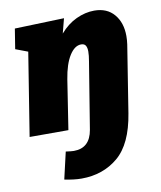

<svg xmlns="http://www.w3.org/2000/svg" viewBox="-88 -625 789 941"><g transform="rotate(-10 306.5 -155.0)"><path d="M579 -405Q579 -385 576 -364L523 -30Q499 119 424 182Q349 245 242 245Q205 245 157 235L188 101Q216 105 228 105Q308 105 323 17L377 -315Q382 -343 382 -363Q382 -382 375.5 -392.5Q369 -403 353 -403Q321 -403 295 -362Q269 -321 257 -246L219 0H26L92 -413L31 -436L47 -536L293 -544L274 -471Q310 -513 355 -534Q400 -555 445 -555Q508 -555 543.5 -513.5Q579 -472 579 -405Z"/></g></svg>

Font: Bitter Pro Black
Style: Italic
Weight: 900
Italic angle: -9°
Designer: Sol Matas, and Bitter project Authors
Foundry: Sol Matas
Version: Version 1.010